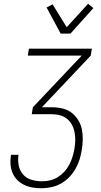

<svg xmlns="http://www.w3.org/2000/svg" viewBox="-20 -994 540 1022"><path d="M200 8Q175 8 152 4Q129 0 108.5 -10Q88 -20 72 -36Q56 -52 47 -73Q38 -94 36 -118Q34 -142 38 -166L39 -170H79L78 -167Q74 -139 80 -111.5Q86 -84 103.5 -64.5Q121 -45 148 -37Q175 -29 204 -29Q225 -29 246.5 -34Q268 -39 287.5 -51Q307 -63 322.5 -80Q338 -97 348.5 -117Q359 -137 365.5 -158Q372 -179 376 -201Q380 -223 380.5 -245.5Q381 -268 377 -289.5Q373 -311 363 -329.5Q353 -348 337.5 -361Q322 -374 301 -380Q280 -386 257 -386H149L155 -423L415 -698H128L134 -735H469L463 -698L203 -423H257Q286 -423 313 -416.5Q340 -410 360.5 -394.5Q381 -379 395.5 -356Q410 -333 415.5 -306.5Q421 -280 420.5 -251.5Q420 -223 415 -195Q411 -169 403 -143.5Q395 -118 381 -94Q367 -70 347.5 -50Q328 -30 303.5 -16.5Q279 -3 252.5 2.5Q226 8 200 8ZM303 -815 228 -954 260 -971 335 -849 449 -974 477 -951 355 -815Z"/></svg>

Font: Iosevka Term Curly XLt Obl
Style: Regular
Weight: 200
Italic angle: -9°
Designer: Belleve Invis
Foundry: Belleve Invis
Version: Version 32.3.0